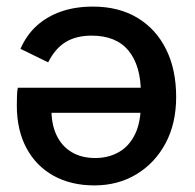

<svg xmlns="http://www.w3.org/2000/svg" viewBox="-20 -550 590 582"><path d="M262 -530Q340 -530 396.5 -496Q453 -462 483.5 -400.5Q514 -339 514 -256Q514 -176 482 -116Q450 -56 394 -22Q338 12 266 12Q195 12 142 -17.5Q89 -47 60 -101.5Q31 -156 31 -230Q31 -245 31.5 -260Q32 -275 34 -284H457V-208H100L136 -224Q135 -175 151 -141Q167 -107 197 -89Q227 -71 269 -71Q308 -71 339.5 -88.5Q371 -106 389 -142.5Q407 -179 407 -236V-268Q407 -351 369.5 -396.5Q332 -442 258 -442Q211 -442 179 -422.5Q147 -403 126 -361L42 -402Q61 -445 92.5 -473Q124 -501 166.5 -515.5Q209 -530 262 -530Z"/></svg>

Font: TikTok Sans 24pt Medium
Style: Regular
Weight: 500
Version: Version 4.000